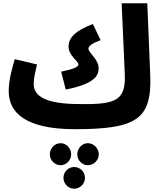

<svg xmlns="http://www.w3.org/2000/svg" viewBox="-20 -765 988 1168"><path d="M438 21C809 20 904 -38 894 -306L876 -745H720L739 -318C746 -157 692 -128 464 -132C255 -132 185 -181 185 -255C185 -290 196 -334 205 -373L70 -405C55 -354 33 -281 33 -211C33 -84 128 21 438 21ZM380 -220C558 -256 580 -305 580 -351C580 -404 518 -444 518 -469C518 -484 537 -500 592 -521L545 -619C440 -579 397 -536 397 -482C397 -426 457 -394 457 -373C457 -357 424 -344 352 -329ZM514 240C551 240 581 209 581 174C581 138 551 106 514 106C479 106 450 138 450 174C450 209 479 240 514 240ZM349 240C384 240 413 209 413 174C413 138 384 106 349 106C312 106 283 138 283 174C283 209 312 240 349 240ZM431 383C468 383 497 352 497 317C497 281 468 251 431 251C395 251 366 281 366 317C366 352 395 383 431 383Z"/></svg>

Font: Noto Sans Arabic ExtBd
Style: Regular
Weight: 800
Designer: Monotype Design Team, Nadine Chahine, Nizar Qandah and Khaled Hosny
Foundry: Monotype Imaging Inc.
Version: Version 2.012